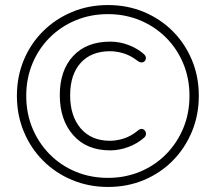

<svg xmlns="http://www.w3.org/2000/svg" viewBox="-20 -733 855 761"><path d="M408 8Q332 8 266 -19.5Q200 -47 151 -96Q102 -145 74.5 -211Q47 -277 47 -353Q47 -430 74.5 -495.5Q102 -561 151 -609.5Q200 -658 265.5 -685.5Q331 -713 408 -713Q485 -713 550.5 -685.5Q616 -658 664.5 -609.5Q713 -561 740.5 -495.5Q768 -430 768 -353Q768 -277 740.5 -211Q713 -145 664.5 -96Q616 -47 550.5 -19.5Q485 8 408 8ZM408 -28Q476 -28 535 -52.5Q594 -77 638 -121.5Q682 -166 706.5 -225Q731 -284 731 -353Q731 -422 706.5 -481Q682 -540 638 -584Q594 -628 535 -652.5Q476 -677 408 -677Q339 -677 280 -652.5Q221 -628 177 -584Q133 -540 108.5 -481Q84 -422 84 -353Q84 -284 108.5 -225Q133 -166 177 -121.5Q221 -77 280 -52.5Q339 -28 408 -28ZM417 -137Q323 -137 270 -197.5Q217 -258 217 -356Q217 -454 270 -511Q323 -568 417 -568Q455 -568 491 -554Q527 -540 552 -517Q557 -512 558 -506.5Q559 -501 557 -496Q555 -491 550 -488Q545 -485 539 -485.5Q533 -486 525 -492Q498 -513 470 -521.5Q442 -530 416 -530Q342 -530 300 -484Q258 -438 258 -355Q258 -273 300 -224Q342 -175 416 -175Q442 -175 470.5 -184Q499 -193 526 -215Q535 -223 542.5 -222Q550 -221 554.5 -215Q559 -209 558.5 -201.5Q558 -194 552 -188Q525 -164 489 -150.5Q453 -137 417 -137Z"/></svg>

Font: Nunito ExtraLight ExtraLight
Style: Regular
Weight: 250
Version: Version 3.602